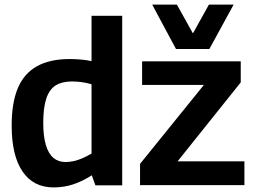

<svg xmlns="http://www.w3.org/2000/svg" viewBox="-20 -809 1113 839"><path d="M397 1 381 -43Q339 -16 298.5 -3Q258 10 214 10Q126 10 78.5 -59.5Q31 -129 31 -260Q31 -360 58 -424Q85 -488 141.5 -519.5Q198 -551 284 -551Q307 -551 331.5 -549Q356 -547 380 -542V-740H514V1ZM380 -138V-441Q355 -448 334 -450.5Q313 -453 294 -453Q251 -453 223.5 -436Q196 -419 182.5 -379Q169 -339 169 -272Q169 -213 180.5 -175Q192 -137 213.5 -119Q235 -101 266 -101Q284 -101 302 -105Q320 -109 339 -117Q358 -125 380 -138ZM592 0V-93L871 -438H601V-541H1032V-449L756 -104H1048V0ZM1001 -789 895 -595H749L645 -789H753L823 -663L893 -789Z"/></svg>

Font: Georama ExtraCondensed Thin SemiBold
Style: Regular
Weight: 600
Version: Version 1.001